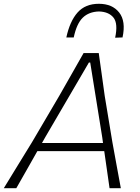

<svg xmlns="http://www.w3.org/2000/svg" viewBox="-44 -993 739 1013"><path d="M-24 0Q11.5 -58.5 50.8 -122.2Q90 -186 125 -243L269 -488Q305 -551 335.2 -604.2Q365.5 -657.5 397 -713H477Q484.5 -659.5 492.2 -604.5Q500 -549.5 508.5 -487L549 -242.5Q560 -182.5 571.5 -119.2Q583 -56 593.5 0H534Q527.5 -46.5 520.2 -96.5Q513 -146.5 506 -195.5H153Q125.5 -147 97.5 -97.5Q69.5 -48 42 0ZM195 -269.5Q186.5 -254 177.5 -238.5H499.5Q497.5 -254 495.5 -268L432 -663H425ZM563.5 -794Q579.5 -869 554.8 -900Q530 -931 478 -932.5Q425 -931 392.8 -899.8Q360.5 -868.5 345 -795.5H306Q324.5 -881 365.2 -927Q406 -973 477.5 -973Q548.5 -973 584.8 -927Q621 -881 602.5 -795.5Z"/></svg>

Font: Commissioner Loud ExtraLight
Style: Italic
Weight: 200
Italic angle: -12°
Designer: Kostas Bartsokas
Foundry: Kostas Bartsokas
Version: Version 1.000; ttfautohint (v1.8.3)